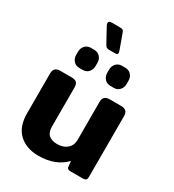

<svg xmlns="http://www.w3.org/2000/svg" viewBox="-210 -992 1017 1124"><g transform="rotate(30 298.5 -430.0)"><path d="M246 -749 195 -842Q189 -853 189 -861Q189 -875 213 -875H262Q280 -875 285.5 -871Q291 -867 296 -852L330 -758Q334 -746 334 -741Q334 -729 317 -729H276Q264 -729 258.5 -733Q253 -737 246 -749ZM124 -607V-629Q124 -653 139 -669.5Q154 -686 178 -686H201Q225 -686 240 -669.5Q255 -653 255 -629V-607Q255 -583 240 -566.5Q225 -550 201 -550H178Q154 -550 139 -566.5Q124 -583 124 -607ZM334 -607V-629Q334 -653 349 -669.5Q364 -686 388 -686H411Q435 -686 450 -669.5Q465 -653 465 -629V-607Q465 -583 450 -566.5Q435 -550 411 -550H388Q364 -550 349 -566.5Q334 -583 334 -607ZM46 -168V-436Q46 -458 56.5 -469Q67 -480 91 -480H166Q191 -480 201 -469.5Q211 -459 211 -436V-174Q211 -135 230.5 -117Q250 -99 288 -99Q329 -99 354.5 -121Q380 -143 380 -181V-436Q380 -458 390.5 -469Q401 -480 426 -480H500Q525 -480 535.5 -469Q546 -458 546 -436V-29Q546 -12 540 -6Q534 0 516 0H436Q413 0 412 -17L408 -54Q342 15 227 15Q145 15 95.5 -31Q46 -77 46 -168Z"/></g></svg>

Font: Mitr Medium
Style: Regular
Weight: 500
Designer: Thanarat Vachiruckul
Foundry: Cadson Demak
Version: Version 1.002